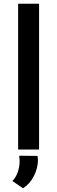

<svg xmlns="http://www.w3.org/2000/svg" viewBox="-20 -800 306 1027"><path d="M189 -780V0H77V-780ZM46 168Q64 151 74.5 122Q85 93 85 61Q85 51 83 33L181 34Q183 48 183 56Q183 98 161.5 141Q140 184 103 207Z"/></svg>

Font: Josefin Sans SemiBold
Style: Regular
Weight: 600
Designer: Santiago Orozco
Foundry: Typemade
Version: Version 2.000